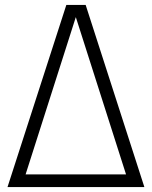

<svg xmlns="http://www.w3.org/2000/svg" viewBox="-20 -760 617 780"><path d="M10.5 0 249.5 -740H328L566.5 0ZM84 -51.5H492L288 -690.5Z"/></svg>

Font: Encode Sans Condensed Condensed Light
Style: Regular
Weight: 300
Width: 3
Designer: Multiple Designers
Foundry: Impallari Type
Version: Version 3.000; ttfautohint (v1.8.3) -l 8 -r 50 -G 200 -x 14 